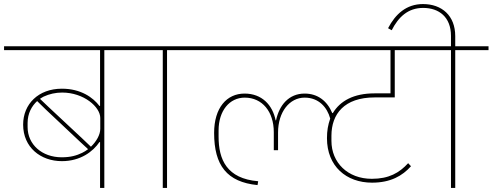

<svg xmlns="http://www.w3.org/2000/svg" viewBox="-40 -926 2427 946"><path d="M453 0H474V-679H638V-698H-20V-679H453V-404H450C419 -445 359 -489 265 -489C149 -489 74 -413 74 -312C74 -200 160 -132 265 -132C357 -132 419 -180 450 -226H453ZM366 -243 199 -399 157 -439C163 -443 169 -447 175 -450C203 -463 234 -470 266 -470C373 -470 454 -399 454 -345V-291C454 -262 435 -229 408 -203ZM264 -151C167 -151 96 -214 96 -300V-320C96 -368 117 -404 143 -428L185 -387L355 -227L394 -191C385 -184 375 -178 365 -173C338 -160 309 -151 264 -151Z M762 0H783V-679H947V-698H598V-679H762Z M1229 -14 1232 -33C1077 -46 1037 -140 1037 -253V-283C1037 -381 1091 -445 1166 -445C1252 -445 1309 -376 1309 -275V-186H1330V-273C1330 -375 1387 -445 1461 -445C1531 -445 1572 -397 1587 -342C1576 -310 1571 -282 1571 -245C1571 -107 1666 -26 1793 -26C1885 -26 1943 -60 1985 -107L1971 -122C1927 -74 1876 -45 1792 -45C1673 -45 1593 -125 1593 -232V-257C1593 -364 1656 -446 1806 -446H1905V-679H2058V-698H907V-679H1884V-466H1805C1703 -466 1636 -429 1600 -369H1597C1572 -429 1525 -465 1461 -465C1383 -465 1336 -408 1320 -333H1318C1303 -409 1250 -465 1165 -465C1077 -465 1015 -395 1015 -271C1015 -111 1078 -29 1229 -14Z M2182 0H2203V-679H2367V-698H2203V-748C2203 -849 2137 -906 2044 -906C1962 -906 1908 -856 1872 -787L1890 -777C1923 -842 1970 -887 2045 -887C2123 -887 2182 -842 2182 -749V-698H2018V-679H2182Z"/></svg>

Font: IBM Plex Devanagari Thin
Style: Regular
Weight: 100
Designer: Mike Abbink, Paul van der Laan, Pieter van Rosmalen, Erin McLaughlin
Foundry: Bold Monday
Version: Version 1.0